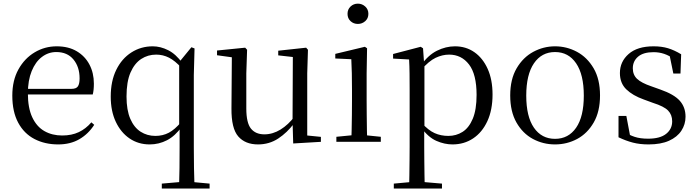

<svg xmlns="http://www.w3.org/2000/svg" viewBox="-20 -788 3876 1067"><path d="M303.3 14.6Q229.5 14.6 171.6 -15.4Q113.7 -45.5 81.1 -106.2Q48.4 -167 48.4 -256.8Q48.4 -341.1 82.5 -402.5Q116.6 -463.8 172.8 -497.2Q229 -530.6 294.9 -530.6Q360.2 -530.6 406.4 -503.3Q452.6 -475.9 477.1 -429.2Q501.7 -382.4 501.7 -323.2Q501.7 -286.8 495.4 -262.9H86.6V-294.2H377.3Q403.6 -294.2 413 -308.2Q422.3 -322.1 422.3 -352.3Q422.3 -416.2 388.2 -457.5Q354.2 -498.8 292.6 -498.8Q248.8 -498.8 213 -471.6Q177.1 -444.5 156 -392.8Q134.9 -341.2 134.9 -268.7Q134.9 -188 159.4 -135.9Q183.9 -83.8 226.9 -59.4Q270 -35 325.5 -35Q378.5 -35 417.8 -53.7Q457.2 -72.3 487.7 -108.1L503.6 -94.3Q471 -43.5 421 -14.4Q371 14.6 303.3 14.6Z M879.2 259.8V232.4L997.3 222.2H1035.7L1144.8 232.4V259.8ZM811.9 14.6Q748.7 14.6 700.1 -18.5Q651.5 -51.6 623.5 -111.1Q595.4 -170.7 595.4 -251.2Q595.4 -337.7 626.2 -400.1Q656.9 -462.6 710.2 -496.6Q763.4 -530.6 828.9 -530.6Q871.8 -530.6 914.9 -508.9Q958 -487.1 993.3 -437.4L1000.7 -436.5L988.2 -411.3Q952.9 -450.3 919.4 -467.4Q885.8 -484.5 847.9 -484.5Q801.8 -484.5 764.6 -460.2Q727.4 -435.8 705.2 -384.8Q683.1 -333.8 683.1 -251.8Q683.1 -175.8 704.2 -127.5Q725.2 -79.2 761.6 -55.9Q798.1 -32.7 843.4 -32.7Q884.8 -32.7 918.4 -50.5Q951.9 -68.3 987 -110L998.1 -84H990.3Q953.5 -32.2 908.3 -8.8Q863.2 14.6 811.9 14.6ZM974.9 259.8Q976.9 203.2 977.5 145.6Q978.1 88.1 978.1 30.7V-78L975.7 -87.3V-440.2V-442.5L1043.7 -525.5L1061.1 -518.8L1057.1 -371.1V30.7Q1057.1 88.1 1058.1 145.6Q1059.1 203.2 1061.1 259.8Z M1413.9 14.6Q1342.8 14.6 1304.1 -29.8Q1265.3 -74.2 1266.3 -185.8L1268.5 -483.7L1290.7 -466.6L1186.1 -481V-507.3L1342.5 -523L1353.2 -511.5L1348.8 -380.4V-185.1Q1348.8 -105.3 1374.6 -73.3Q1400.4 -41.4 1449.3 -41.4Q1495.8 -41.4 1539.1 -68.1Q1582.4 -94.9 1617.9 -141.8L1641.1 -103H1614.7Q1576.1 -51 1526.2 -18.2Q1476.3 14.6 1413.9 14.6ZM1609.4 9.3 1605.8 -114.1V-115.5L1607.4 -471.2L1526.2 -480.3V-506.2L1681.2 -523L1691.4 -511.5L1687.4 -380.4V-35L1763.3 -27.4V0.2Z M1849.3 0V-27.8L1959.1 -38.6H1990.5L2096.3 -27.8V0ZM1932.3 0Q1933.3 -24.4 1934.2 -65.3Q1935.1 -106.3 1935.6 -150.7Q1936.1 -195.1 1936.1 -228.5V-288.8Q1936.1 -339.6 1935.2 -380.6Q1934.3 -421.6 1932.3 -458.9L1843.3 -463V-488.6L2007.7 -528L2019.9 -519.8L2017.5 -380.2V-228.5Q2017.5 -195.1 2018 -150.7Q2018.5 -106.3 2019.1 -65.3Q2019.7 -24.4 2020.7 0ZM1968.8 -655Q1944.9 -655 1928.1 -670.5Q1911.3 -686 1911.3 -711.1Q1911.3 -735.9 1928.1 -751.8Q1944.9 -767.7 1968.8 -767.7Q1992.2 -767.7 2009.7 -751.8Q2027.2 -735.9 2027.2 -711.1Q2027.2 -686 2009.7 -670.5Q1992.2 -655 1968.8 -655Z M2168.5 259.8V232.4L2279.7 222.2H2317.5L2436.2 232.4V259.8ZM2253.5 259.8Q2254.5 225.6 2255 185.1Q2255.5 144.5 2256 103.1Q2256.5 61.7 2256.5 26.7V-286.8Q2256.5 -338.2 2256 -379.5Q2255.5 -420.7 2253.5 -457.5L2164.5 -462.4V-487.9L2317.9 -528L2330.9 -519.6L2336.9 -435.3L2338.7 -430.1V-78.7L2337.5 -68.7V26.5Q2337.5 60.7 2338 102.2Q2338.5 143.7 2339 184.7Q2339.5 225.6 2340.5 259.8ZM2494.6 14.6Q2450.1 14.6 2405.2 -5.1Q2360.3 -24.9 2322.2 -77.1H2309.4L2323.3 -105.1Q2360.5 -63.7 2395.4 -48.2Q2430.2 -32.7 2471.5 -32.7Q2515.2 -32.7 2550.6 -55.1Q2586.1 -77.6 2607.3 -128.1Q2628.5 -178.6 2628.5 -260.8Q2628.5 -374.9 2586.5 -429.7Q2544.4 -484.5 2475.9 -484.5Q2438.4 -484.5 2401 -466.8Q2363.5 -449.1 2319.2 -398.2L2308.6 -425H2319.5Q2358.9 -481.5 2408.2 -506.1Q2457.6 -530.6 2508.3 -530.6Q2569.5 -530.6 2616.2 -498Q2663 -465.4 2690.1 -405.4Q2717.2 -345.3 2717.2 -262.6Q2717.2 -177.1 2688.5 -114.8Q2659.7 -52.4 2609.4 -18.9Q2559.2 14.6 2494.6 14.6Z M3064.5 14.6Q2998.2 14.6 2941.4 -15.9Q2884.6 -46.5 2850 -107.4Q2815.4 -168.3 2815.4 -257.8Q2815.4 -347.6 2851.1 -408.5Q2886.7 -469.3 2943.7 -500Q3000.7 -530.6 3064.5 -530.6Q3129.2 -530.6 3186.2 -500.1Q3243.2 -469.5 3278.9 -408.7Q3314.5 -347.8 3314.5 -257.8Q3314.5 -168 3279.4 -107.2Q3244.3 -46.3 3187.5 -15.8Q3130.7 14.6 3064.5 14.6ZM3064.5 -16.4Q3139 -16.4 3181.7 -78.2Q3224.4 -140.1 3224.4 -256.6Q3224.4 -373.4 3181.7 -436.1Q3139 -498.8 3064.5 -498.8Q2990.1 -498.8 2947.3 -436.1Q2904.5 -373.4 2904.5 -256.6Q2904.5 -140.1 2947.3 -78.2Q2990.1 -16.4 3064.5 -16.4Z M3584.4 14.6Q3535.9 14.6 3497 4.5Q3458.1 -5.6 3417.2 -25.1L3417.3 -143.7H3460.8L3484.5 -18.1L3447.9 -20.3V-56.3Q3476.4 -37.5 3507.2 -27.4Q3537.9 -17.3 3581.7 -17.3Q3648.2 -17.3 3681.8 -44.1Q3715.5 -70.9 3715.5 -113.5Q3715.5 -150.2 3692.8 -173.6Q3670.2 -197 3608.6 -216.4L3556.9 -235.4Q3496.2 -257 3460.6 -291.4Q3425 -325.9 3425 -382Q3425 -445.2 3473.4 -487.9Q3521.8 -530.6 3612.1 -530.6Q3657.4 -530.6 3692.5 -519.9Q3727.7 -509.2 3765.4 -486.4L3761.6 -379.4H3721.9L3698.1 -495.5L3729.5 -490.1V-457.8Q3698.7 -479.4 3670.9 -488.7Q3643.2 -498.1 3612.1 -498.1Q3555.1 -498.1 3525.9 -473.1Q3496.7 -448 3496.7 -408.5Q3496.7 -372 3520.7 -349.5Q3544.6 -327 3599.5 -308.4L3649.8 -290.4Q3725.6 -264 3757.7 -228.1Q3789.7 -192.1 3789.7 -139.6Q3789.7 -96.6 3766.5 -61.4Q3743.3 -26.2 3697.9 -5.8Q3652.5 14.6 3584.4 14.6Z"/></svg>

Font: Source Han Serif JP VF
Style: Regular
Weight: 250
Designer: Ryoko NISHIZUKA 西塚涼子 (kana & ideographs); Frank Grießhammer (Latin, Greek & Cyrillic); Wenlong ZHANG 张文龙 (bopomofo); San
Foundry: Adobe
Version: Version 2.001;hotconv 1.1.0;makeotfexe 2.6.0